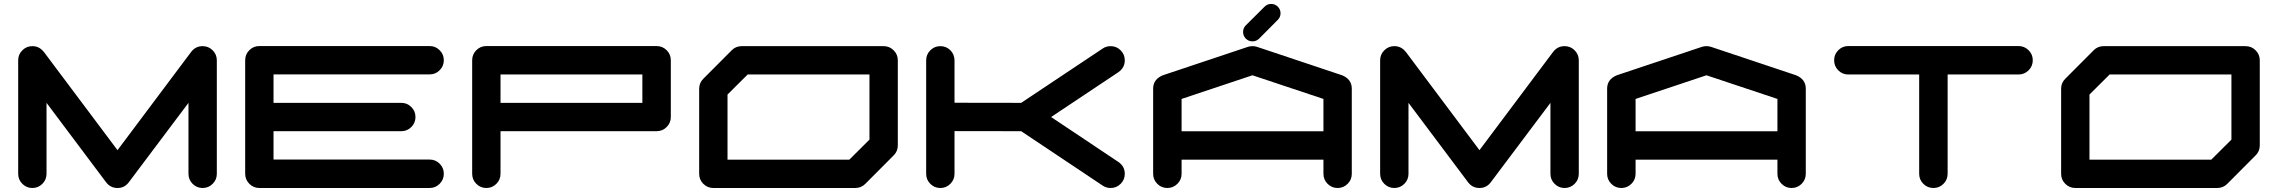

<svg xmlns="http://www.w3.org/2000/svg" viewBox="-20 -939 11378 959"><path d="M1063 -637.7V-70.8Q1063 -41.5 1042.2 -20.8Q1021.5 0 992.2 0Q962.9 0 942.1 -20.8Q921.4 -41.5 921.4 -70.8V-425.3L623.5 -28.8Q602.1 0 566.9 0Q531.7 0 509.8 -28.8L212.4 -425.3V-70.8Q212.4 -41.5 191.7 -20.8Q170.9 0 141.6 0Q112.3 0 91.6 -20.8Q70.8 -41.5 70.8 -70.8V-637.7Q70.8 -667 91.6 -687.7Q112.3 -708.5 141.6 -708.5Q176.3 -708.5 198.2 -680.2H198.7L566.9 -189L935.1 -680.2Q957 -708.5 992.2 -708.5Q1021.5 -708.5 1042.2 -687.7Q1063 -667 1063 -637.7Z M2126 -142.1Q2155.3 -142.1 2176 -121.3Q2196.8 -100.6 2196.8 -71.3Q2196.8 -42 2176 -21Q2155.3 0 2126 0H1275.4Q1246.1 0 1225.3 -21Q1204.6 -42 1204.6 -71.3V-638.2Q1204.6 -667.5 1225.3 -688.2Q1246.1 -709 1275.4 -709H2126Q2155.3 -709 2176 -688.2Q2196.8 -667.5 2196.8 -638.2Q2196.8 -608.9 2176 -588.1Q2155.3 -567.4 2126 -567.4H1346.2V-425.3H1984.4Q2013.7 -425.3 2034.4 -404.5Q2055.2 -383.8 2055.2 -354.5Q2055.2 -325.2 2034.4 -304.4Q2013.7 -283.7 1984.4 -283.7H1346.2V-142.1Z M3188.5 -425.3V-566.9H2480V-425.3ZM3330.6 -354.5Q3330.6 -325.2 3309.8 -304.4Q3289.1 -283.7 3259.3 -283.7H2480V-70.8Q2480 -41.5 2459.2 -20.8Q2438.5 0 2409.2 0Q2379.9 0 2359.1 -20.8Q2338.4 -41.5 2338.4 -70.8V-638.2Q2338.4 -667.5 2359.1 -688.2Q2379.9 -709 2409.2 -709H3259.3Q3289.1 -709 3309.8 -688.2Q3330.6 -667.5 3330.6 -638.2Z M4322.8 -241.7V-566.9H3714.4L3613.8 -466.8V-141.6H4222.2ZM4393.6 -708.5Q4422.9 -708.5 4443.6 -687.7Q4464.4 -667 4464.4 -637.7V-212.4Q4464.4 -183.1 4443.4 -162.6L4301.8 -20.5Q4281.2 0 4251.5 0H3543Q3513.7 0 3492.9 -20.8Q3472.2 -41.5 3472.2 -70.8V-496.1Q3472.2 -525.4 3493.2 -545.9L3634.8 -688Q3655.3 -708.5 3684.6 -708.5Z M5566.4 -129.9Q5598.1 -107.9 5598.1 -70.8Q5598.1 -41.5 5577.4 -20.8Q5556.6 0 5527.3 0Q5504.9 0 5487.3 -12.2L5080.6 -283.7L4747.6 -284.2V-70.8Q4747.6 -41.5 4726.8 -20.8Q4706.1 0 4676.8 0Q4647.5 0 4626.7 -20.8Q4606 -41.5 4606 -70.8V-637.7Q4606 -667 4626.7 -687.7Q4647.5 -708.5 4676.8 -708.5Q4706.1 -708.5 4726.6 -688.2Q4747.1 -668 4747.6 -637.7V-425.8L5080.6 -425.3L5487.3 -696.3Q5504.9 -708.5 5527.3 -708.5Q5556.6 -708.5 5577.4 -687.7Q5598.1 -667 5598.1 -637.7Q5598.1 -601.1 5566.4 -578.6L5230 -354.5Z M6590.3 -283.2V-444.8L6235.8 -563L5881.8 -444.8V-283.2ZM6731.9 -70.8Q6731.9 -41.5 6711.2 -20.8Q6690.4 0 6661.1 0Q6631.8 0 6611.1 -20.8Q6590.3 -41.5 6590.3 -70.8V-141.6H5881.8V-70.8Q5881.8 -41.5 5860.8 -20.8Q5839.8 0 5810.5 0Q5781.2 0 5760.5 -20.8Q5739.7 -41.5 5739.7 -70.8V-496.1Q5739.7 -543 5788.1 -563L5789.1 -563.5H5789.6L6213.4 -705.1Q6224.1 -708.5 6235.8 -708.5Q6247.6 -708.5 6258.3 -705.1L6682.1 -563.5H6683.1L6683.6 -563Q6731.9 -543 6731.9 -496.1ZM6235.8 -732.4Q6216.3 -732.4 6202.6 -746.1Q6189 -759.8 6189 -779.3Q6189 -798.8 6202.6 -812.5L6296.4 -905.8Q6310.1 -919.4 6329.1 -919.4Q6348.6 -919.4 6362.3 -905.8Q6376 -892.1 6376 -873Q6376 -853.5 6362.3 -839.8L6269 -746.1Q6255.4 -732.4 6235.8 -732.4Z M7865.7 -637.7V-70.8Q7865.7 -41.5 7845 -20.8Q7824.2 0 7794.9 0Q7765.6 0 7744.9 -20.8Q7724.1 -41.5 7724.1 -70.8V-425.3L7426.3 -28.8Q7404.8 0 7369.6 0Q7334.5 0 7312.5 -28.8L7015.1 -425.3V-70.8Q7015.1 -41.5 6994.4 -20.8Q6973.6 0 6944.3 0Q6915 0 6894.3 -20.8Q6873.5 -41.5 6873.5 -70.8V-637.7Q6873.5 -667 6894.3 -687.7Q6915 -708.5 6944.3 -708.5Q6979 -708.5 7001 -680.2H7001.5L7369.6 -189L7737.8 -680.2Q7759.8 -708.5 7794.9 -708.5Q7824.2 -708.5 7845 -687.7Q7865.7 -667 7865.7 -637.7Z M8857.9 -283.2V-444.8L8503.4 -563L8149.4 -444.8V-283.2ZM8999.5 -70.8Q8999.5 -41.5 8978.8 -20.8Q8958 0 8928.7 0Q8899.4 0 8878.7 -20.8Q8857.9 -41.5 8857.9 -70.8V-141.6H8149.4V-70.8Q8149.4 -41.5 8128.4 -20.8Q8107.4 0 8078.1 0Q8048.8 0 8028.1 -20.8Q8007.3 -41.5 8007.3 -70.8V-496.1Q8007.3 -543 8055.7 -563L8056.6 -563.5H8057.1L8481 -705.1Q8491.7 -708.5 8503.4 -708.5Q8515.1 -708.5 8525.9 -705.1L8949.7 -563.5H8950.7L8951.2 -563Q8999.5 -543 8999.5 -496.1Z M10062 -709Q10091.3 -709 10112.3 -688.2Q10133.3 -667.5 10133.3 -638.2Q10133.3 -608.4 10112.3 -587.6Q10091.3 -566.9 10062 -566.9H9708V-70.8Q9708 -41.5 9687.3 -20.8Q9666.5 0 9637.2 0Q9607.4 0 9586.7 -20.8Q9565.9 -41.5 9565.9 -70.8V-566.9H9211.9Q9182.6 -566.9 9161.9 -587.6Q9141.1 -608.4 9141.1 -638.2Q9141.1 -667.5 9161.9 -688.2Q9182.6 -709 9211.9 -709Z M11125.5 -241.7V-566.9H10517.1L10416.5 -466.8V-141.6H11024.9ZM11196.3 -708.5Q11225.6 -708.5 11246.3 -687.7Q11267.1 -667 11267.1 -637.7V-212.4Q11267.1 -183.1 11246.1 -162.6L11104.5 -20.5Q11084 0 11054.2 0H10345.7Q10316.4 0 10295.7 -20.8Q10274.9 -41.5 10274.9 -70.8V-496.1Q10274.9 -525.4 10295.9 -545.9L10437.5 -688Q10458 -708.5 10487.3 -708.5Z"/></svg>

Font: Robtronika
Style: Regular
Weight: 400
Designer: GGBot
Version: 1.00